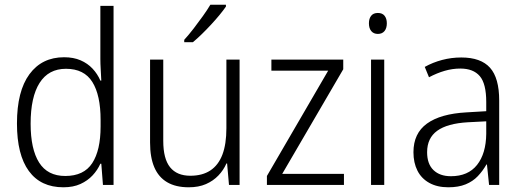

<svg xmlns="http://www.w3.org/2000/svg" viewBox="-20 -785 2215 815"><path d="M249 10Q153 10 102.5 -59Q52 -128 52 -261Q52 -398 105 -470Q158 -542 252 -542Q292 -542 322 -529Q352 -516 373 -493.5Q394 -471 406 -443H410Q409 -466 407.5 -490.5Q406 -515 406 -535V-760H462V0H417L410 -90H406Q394 -63 373 -40.5Q352 -18 321.5 -4Q291 10 249 10ZM257 -38Q336 -38 371.5 -92.5Q407 -147 407 -248V-276Q407 -381 372 -437Q337 -493 260 -493Q186 -493 148 -433Q110 -373 110 -260Q110 -152 146 -95Q182 -38 257 -38Z M997 -532V0H952L944 -91H941Q929 -63 907 -40Q885 -17 854 -3.5Q823 10 781 10Q726 10 689.5 -11.5Q653 -33 635 -75Q617 -117 617 -180V-532H673V-187Q673 -111 702 -75Q731 -39 788 -39Q839 -39 873 -61.5Q907 -84 924 -128.5Q941 -173 941 -241V-532ZM939 -757Q928 -741 911.5 -721Q895 -701 875.5 -680Q856 -659 836.5 -640Q817 -621 799 -606H762V-616Q782 -638 802 -664Q822 -690 841 -716.5Q860 -743 873 -765H939Z M1440 0H1113V-38L1373 -485H1132V-532H1437V-491L1178 -47H1440Z M1611 -532V0H1555V-532ZM1584 -730Q1603 -730 1612.5 -718Q1622 -706 1622 -686Q1622 -665 1612 -653Q1602 -641 1584 -641Q1566 -641 1556 -653Q1546 -665 1546 -686Q1546 -706 1555.5 -718Q1565 -730 1584 -730Z M1938 -541Q2021 -541 2060 -497.5Q2099 -454 2099 -358V0H2056L2047 -87H2045Q2029 -59 2008 -37Q1987 -15 1956.5 -2.5Q1926 10 1883 10Q1836 10 1802.5 -8.5Q1769 -27 1752 -60.5Q1735 -94 1735 -139Q1735 -219 1792.5 -260.5Q1850 -302 1960 -308L2044 -313V-352Q2044 -430 2016.5 -462Q1989 -494 1934 -494Q1901 -494 1868 -484.5Q1835 -475 1801 -457L1783 -501Q1817 -520 1856.5 -530.5Q1896 -541 1938 -541ZM1966 -266Q1879 -261 1836 -230Q1793 -199 1793 -139Q1793 -89 1820 -63Q1847 -37 1894 -37Q1967 -37 2005 -85Q2043 -133 2044 -217V-270Z"/></svg>

Font: Noto Sans Thai SemiCondensed Light
Style: Regular
Weight: 300
Width: 4
Designer: Monotype Design Team
Foundry: Monotype Imaging Inc.
Version: Version 2.001